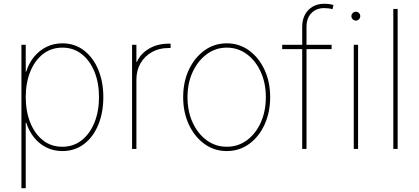

<svg xmlns="http://www.w3.org/2000/svg" viewBox="-20 -774 2179 998"><path d="M91.3 204.1V-541H113.8V-401.4H116.2Q129.9 -445.8 157.2 -479Q184.6 -512.2 222.2 -530.5Q259.8 -548.8 304.2 -548.8Q368.2 -548.8 416 -512.2Q463.9 -475.6 490.5 -412.4Q517.1 -349.1 517.1 -269Q517.1 -188.5 490.7 -125Q464.4 -61.5 416.5 -25.1Q368.7 11.2 304.2 11.2Q259.3 11.2 221.9 -7.1Q184.6 -25.4 157.5 -58.8Q130.4 -92.3 116.2 -136.7H113.8V204.1ZM304.2 -11.2Q361.8 -11.2 404.5 -44.9Q447.3 -78.6 470.9 -137Q494.6 -195.3 494.6 -269Q494.6 -343.3 470.9 -401.4Q447.3 -459.5 404.5 -492.9Q361.8 -526.4 304.2 -526.4Q246.1 -526.4 203.4 -492.9Q160.6 -459.5 137.2 -401.4Q113.8 -343.3 113.8 -269Q113.8 -195.3 137.2 -137Q160.6 -78.6 203.1 -44.9Q245.6 -11.2 304.2 -11.2Z M666.5 0V-541H689V-452.1H691.4Q710.9 -495.6 754.9 -521.2Q798.8 -546.9 855 -546.9Q859.4 -546.9 860.8 -546.9Q862.3 -546.9 866.7 -546.9V-524.4Q864.3 -524.4 861.8 -524.4Q859.4 -524.4 855 -524.4Q807.1 -524.4 769.5 -503.2Q731.9 -481.9 710.4 -445.1Q689 -408.2 689 -360.4V0Z M1158.7 11.2Q1094.2 11.2 1043 -25.6Q991.7 -62.5 961.9 -126Q932.1 -189.5 932.1 -269Q932.1 -349.1 961.9 -412.1Q991.7 -475.1 1043 -512Q1094.2 -548.8 1158.7 -548.8Q1223.1 -548.8 1274.2 -512Q1325.2 -475.1 1354.7 -411.9Q1384.3 -348.6 1384.3 -269Q1384.3 -189.5 1355 -126Q1325.7 -62.5 1274.7 -25.6Q1223.6 11.2 1158.7 11.2ZM1158.7 -11.2Q1217.3 -11.2 1263.2 -44.9Q1309.1 -78.6 1335.4 -137Q1361.8 -195.3 1361.8 -269Q1361.8 -342.3 1335.2 -400.6Q1308.6 -459 1262.7 -492.7Q1216.8 -526.4 1158.7 -526.4Q1101.1 -526.4 1054.9 -492.4Q1008.8 -458.5 981.7 -400.4Q954.6 -342.3 954.6 -269Q954.6 -195.3 981.4 -137Q1008.3 -78.6 1054.4 -44.9Q1100.6 -11.2 1158.7 -11.2Z M1703.6 -541V-518.6H1446.8V-541ZM1550.8 0V-633.8Q1550.8 -671.4 1565.4 -698.2Q1580.1 -725.1 1605.7 -739.7Q1631.3 -754.4 1665 -754.4Q1679.7 -754.4 1691.7 -752.7Q1703.6 -751 1713.4 -748L1708 -726.1Q1698.7 -729 1688 -730.5Q1677.2 -731.9 1665 -731.9Q1624.5 -731.9 1598.9 -706.1Q1573.2 -680.2 1573.2 -633.8V0Z M1818.8 0V-541H1841.3V0ZM1830.1 -667Q1820.3 -667 1813.5 -673.8Q1806.6 -680.7 1806.6 -689.9Q1806.6 -699.7 1813.5 -706.3Q1820.3 -712.9 1830.1 -712.9Q1839.4 -712.9 1845.9 -706.3Q1852.5 -699.7 1852.5 -689.9Q1852.5 -680.7 1845.9 -673.8Q1839.4 -667 1830.1 -667Z M2046.9 -727.5V0H2024.4V-727.5Z"/></svg>

Font: Inter 17pt Thin
Style: Regular
Weight: 250
Version: Version 4.001;git-66647c0bb